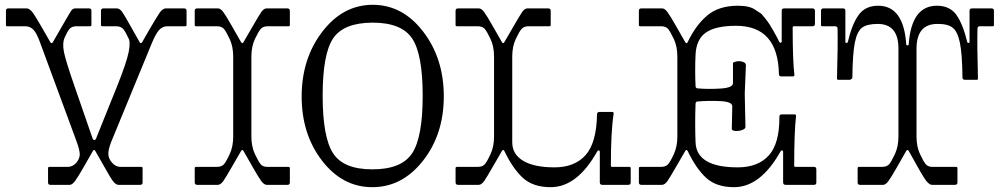

<svg xmlns="http://www.w3.org/2000/svg" viewBox="-20 -774 4187 804"><path d="M673.8 -738.8H751Q760.7 -738.8 761.2 -729V-668.9Q761.2 -664.1 755.9 -664.1H681.2Q660.2 -664.1 646 -647.9Q631.8 -631.8 616.2 -594.2L445.8 -180.2Q433.6 -149.4 433.6 -129.9Q433.6 -110.4 449.7 -92.3Q465.3 -74.7 484.9 -75.2H571.8Q576.7 -75.2 577.1 -69.8V-9.8Q577.1 0 566.9 0H476.1Q464.8 0 453.1 -15.6Q441.4 -31.2 416 -77.1Q390.1 -123 378.9 -142.1Q374 -149.9 369.1 -142.1Q358.4 -123 332 -77.1Q305.7 -31.2 293.9 -15.6Q282.2 0 272 0H190.9Q181.2 0 181.2 -9.8V-69.8Q181.2 -74.7 186 -75.2H263.2Q284.2 -75.2 298.8 -91.8Q313.5 -108.4 314 -127Q314 -146 299.8 -184.1L147 -598.1Q133.8 -634.8 120.1 -649.4Q106.4 -664.1 85 -664.1H9.8Q4.9 -664.1 4.9 -668.9V-729Q4.9 -738.8 15.1 -738.8H91.8Q105 -738.8 119.6 -717.8Q134.3 -696.8 190.9 -597.2Q195.8 -589.4 201.2 -597.2Q272.5 -721.7 279.3 -730.5Q286.1 -739.3 295.9 -738.8H353Q362.8 -738.8 362.8 -729V-668.9Q362.8 -664.1 357.9 -664.1H300.8Q280.8 -664.1 271 -652.8Q261.7 -641.6 251 -617.2Q240.2 -592.8 248 -555.2Q255.9 -517.1 291 -416L368.2 -192.9Q370.1 -188 375 -188Q379.9 -188 381.8 -192.9L471.2 -415Q510.3 -513.2 519 -557.1Q527.8 -601.1 516.1 -617.2Q504.9 -642.6 495.1 -653.3Q485.4 -664.1 464.8 -664.1H408.2Q403.3 -664.1 402.8 -668.9V-729Q402.8 -738.8 413.1 -738.8H470.2Q481.4 -738.3 491.2 -724.6Q501 -710.9 525.4 -667Q549.8 -623 564.9 -597.2Q569.8 -589.4 575.2 -597.2Q644.5 -719.2 655.3 -729Q666 -738.8 673.8 -738.8Z M1096.7 -738.8H1183.6Q1193.4 -738.8 1193.8 -729V-668.9Q1193.8 -664.1 1188.5 -664.1H1101.6Q1081.5 -664.1 1071.8 -652.8Q1062 -641.6 1047.4 -610.4Q1032.7 -579.1 1032.7 -537.1V-202.1Q1032.7 -160.2 1047.4 -128.9Q1062 -97.7 1071.8 -85.9Q1081.5 -74.7 1101.6 -75.2H1188.5Q1193.4 -75.2 1193.8 -69.8V-9.8Q1193.8 0 1183.6 0H1096.7Q1085.9 0 1074.2 -15.6Q1062.5 -31.2 1036.6 -77.1Q1010.7 -123 999.5 -142.1Q994.6 -149.9 989.7 -142.1Q978.5 -123 952.1 -77.1Q925.8 -31.2 915 -15.6Q903.3 0 892.6 0H805.7Q795.9 0 795.4 -9.8V-69.8Q795.4 -74.7 800.8 -75.2H887.7Q907.7 -75.2 917.5 -85.9Q927.2 -96.7 941.9 -128.9Q956.5 -160.2 956.5 -202.1V-537.1Q956.5 -579.1 941.9 -610.4Q927.2 -641.6 917.5 -653.3Q907.7 -664.1 887.7 -664.1H800.8Q795.9 -664.1 795.4 -668.9V-729Q795.4 -738.8 805.7 -738.8H892.6Q903.3 -739.3 915 -723.6Q926.8 -708 952.6 -662.1Q978.5 -616.2 989.7 -597.2Q994.6 -589.4 999.5 -597.2Q1010.7 -616.2 1037.1 -662.1Q1063.5 -708 1074.2 -723.6Q1085.4 -739.3 1096.7 -738.8Z M1540 -679.2Q1418.9 -678.7 1375 -613.3Q1331.1 -547.9 1331.1 -373.5Q1331.1 -199.2 1375 -131.8Q1418.9 -64.5 1540 -64.9Q1661.1 -64.9 1705.6 -131.8Q1750 -198.7 1750 -373Q1750 -547.4 1705.6 -613.3Q1661.1 -679.2 1540 -679.2ZM1752 -641.6Q1838.4 -529.3 1838.4 -370.6Q1838.4 -211.9 1751.5 -101.1Q1664.6 9.8 1539.1 9.8Q1414.1 9.8 1328.6 -101.1Q1243.2 -211.9 1243.2 -370.1Q1243.2 -528.3 1329.6 -641.1Q1416 -753.9 1541 -753.9Q1666 -753.9 1752 -641.6Z M2189 -738.8H2275.9Q2285.6 -738.8 2286.1 -729V-668.9Q2286.1 -664.1 2280.8 -664.1H2193.8Q2173.8 -664.1 2164.1 -652.8Q2154.3 -641.6 2139.6 -610.4Q2125 -579.1 2125 -537.1V-178.2Q2125 -127.9 2170.9 -100.6Q2216.8 -73.2 2301.8 -73.2Q2386.7 -73.2 2432.6 -125Q2478 -176.8 2480 -294.9Q2480 -304.7 2489.7 -305.2H2543.9Q2549.8 -305.2 2549.8 -298.8Q2537.6 -219.7 2538.1 -80.1Q2538.1 -75.2 2543 -75.2H2615.7Q2620.6 -75.2 2621.1 -69.8V-9.8Q2621.1 0 2610.8 0H2502Q2492.2 0 2491.7 -9.8V-139.2Q2491.7 -143.1 2487.8 -144Q2483.9 -145 2481 -140.1Q2397 9.8 2286.1 9.8Q2211.9 9.8 2169.4 -29.3Q2127 -68.4 2091.8 -142.1Q2086.9 -149.9 2082 -142.1Q2070.8 -123 2044.4 -77.1Q2018.1 -31.2 2007.3 -15.6Q1995.6 0 1984.9 0H1897.9Q1888.2 0 1887.7 -9.8V-69.8Q1887.7 -74.7 1893.1 -75.2H1980Q2000 -75.2 2009.8 -85.9Q2019.5 -96.7 2034.2 -128.9Q2048.8 -160.2 2048.8 -202.1V-537.1Q2048.8 -579.1 2034.2 -610.4Q2019.5 -641.6 2009.8 -653.3Q2000 -664.1 1980 -664.1H1893.1Q1888.2 -664.1 1887.7 -668.9V-729Q1887.7 -738.8 1897.9 -738.8H1984.9Q1995.6 -739.3 2007.3 -723.6Q2019 -708 2044.9 -662.1Q2070.8 -616.2 2082 -597.2Q2086.9 -589.4 2091.8 -597.2Q2103 -616.2 2129.4 -662.1Q2155.8 -708 2166.5 -723.6Q2177.7 -739.3 2189 -738.8Z M3241.7 -463.9Q3237.8 -666 3062 -666Q2976.6 -666 2936 -637.7Q2895.5 -609.4 2892.6 -544.9Q2889.6 -480.5 2892.6 -414.1Q2892.6 -404.3 2902.3 -403.8Q2947.8 -399.9 2998.5 -403.3Q3049.3 -406.7 3049.3 -425.8V-509.8Q3049.3 -513.7 3063 -516.6Q3076.7 -519.5 3090.3 -515.1Q3104 -511.2 3103.5 -500L3098.6 -381.8L3101.6 -242.2Q3101.6 -234.4 3087.4 -229.5Q3073.7 -224.6 3059.1 -225.6Q3044.4 -227.1 3044.4 -233.9L3046.4 -329.1Q3046.4 -348.1 2996.1 -350.6Q2945.8 -353 2902.3 -349.1Q2892.6 -349.1 2892.6 -338.9Q2889.6 -257.8 2892.6 -178.2Q2896.5 -73.2 3069.3 -73.2Q3154.3 -73.2 3199.7 -123.5Q3244.6 -173.8 3243.7 -285.2Q3243.7 -294.9 3253.4 -294.9H3307.6Q3313.5 -294.9 3313.5 -289.1Q3305.7 -220.2 3305.7 -80.1Q3305.7 -75.2 3310.5 -75.2H3388.7Q3398.4 -75.2 3398.4 -64.9V-9.8Q3398.4 0 3388.7 0H3269.5Q3259.8 0 3259.3 -9.8V-139.2Q3259.3 -143.1 3255.4 -144Q3251.5 -145 3248.5 -140.1Q3164.6 9.8 3053.7 9.8Q2979.5 9.8 2937 -29.3Q2894.5 -68.4 2859.4 -142.1Q2854.5 -149.9 2849.6 -142.1Q2838.4 -123 2812 -77.1Q2785.6 -31.2 2774.9 -15.6Q2763.2 0 2752.4 0H2665.5Q2655.8 0 2655.3 -9.8V-69.8Q2655.3 -74.7 2660.6 -75.2H2747.6Q2767.6 -75.2 2777.3 -85.9Q2787.1 -96.7 2801.8 -128.9Q2816.4 -160.2 2816.4 -202.1V-537.1Q2816.4 -579.1 2801.8 -610.4Q2787.1 -641.6 2777.3 -653.3Q2767.6 -664.1 2747.6 -664.1H2660.6Q2655.8 -664.1 2655.3 -668.9V-729Q2655.3 -738.8 2665.5 -738.8H2752.4Q2763.2 -739.3 2774.9 -723.6Q2786.6 -708 2812.5 -662.1Q2838.4 -616.2 2849.6 -597.2Q2854.5 -589.4 2859.4 -597.2Q2893.6 -668.9 2941.9 -709.5Q2990.2 -750 3070.3 -750Q3121.1 -750 3145 -731.4Q3156.7 -723.1 3163.1 -719.7Q3169.4 -716.3 3179.2 -703.1Q3189 -689.9 3192.9 -686Q3199.2 -678.7 3219.7 -643.1Q3239.7 -607.9 3242.7 -599.1Q3245.6 -594.2 3249.5 -595.2Q3253.4 -596.2 3253.4 -600.1V-729Q3253.4 -738.8 3263.7 -738.8H3382.3Q3392.1 -738.8 3392.6 -729V-673.8Q3392.6 -664.1 3382.3 -664.1H3304.7Q3299.8 -664.1 3299.3 -659.2Q3299.3 -519 3306.6 -460Q3306.6 -454.1 3300.3 -454.1H3251.5Q3241.7 -454.1 3241.7 -463.9Z M3903.3 -750Q3958 -750 3985.4 -710.9Q4012.7 -671.9 4030.3 -598.1Q4031.2 -594.2 4035.6 -594.2Q4040 -594.2 4040 -598.1V-729Q4040 -738.8 4050.3 -738.8H4132.3Q4142.1 -738.8 4142.1 -729V-668.9Q4142.1 -664.1 4137.2 -664.1H4083Q4073.2 -664.1 4073.2 -653.8Q4071.3 -585 4075.2 -444.8Q4075.2 -439.9 4070.3 -439.9H4020Q4010.3 -439.9 4010.3 -450.2Q4009.3 -549.3 3999.5 -595.2Q3990.2 -641.1 3969.7 -657.7Q3949.2 -674.3 3905.3 -673.8Q3818.4 -673.8 3817.9 -570.8V-202.1Q3817.9 -160.2 3832.5 -128.9Q3847.2 -97.7 3856.9 -85.9Q3866.7 -74.7 3887.2 -75.2H3983.9Q3988.8 -75.2 3989.3 -69.8V-9.8Q3989.3 0 3979 0H3882.3Q3871.1 0 3856.4 -19.5Q3841.8 -39.1 3785.2 -142.1Q3780.3 -149.9 3774.9 -142.1Q3763.7 -123 3737.8 -77.1Q3711.9 -31.2 3700.2 -15.6Q3688.5 0 3678.2 0H3581.1Q3571.3 0 3571.3 -9.8V-69.8Q3571.3 -74.7 3576.2 -75.2H3672.9Q3692.9 -75.2 3703.1 -85.9Q3712.9 -97.7 3727.5 -128.9Q3742.2 -160.2 3742.2 -202.1V-570.8Q3742.2 -673.8 3655.3 -673.8Q3611.3 -673.8 3589.8 -658.2Q3568.8 -642.1 3559.6 -595.2Q3550.3 -548.3 3549.3 -450.2Q3549.8 -446.3 3545.9 -443.4Q3542 -440.4 3539.1 -439.9H3490.2Q3485.4 -439.9 3484.9 -444.8Q3488.8 -584 3487.3 -653.8Q3487.3 -663.6 3477.1 -664.1H3422.9Q3418 -664.1 3418 -668.9V-729Q3418 -738.8 3428.2 -738.8H3510.3Q3520 -738.8 3520 -729V-598.1Q3520 -594.2 3524.4 -594.2Q3528.8 -594.2 3530.3 -598.1Q3547.4 -671.9 3575.2 -710.9Q3603 -750 3657.2 -750Q3764.2 -750 3774.9 -587.9Q3775.4 -584 3780.3 -584Q3785.2 -584 3785.2 -587.9Q3796.4 -750 3903.3 -750Z"/></svg>

Font: BrevierViennese-Regular
Style: Regular
Weight: 400
Designer: Johannes Lang & Ellmer Stefan
Foundry: Johannes Lang & Ellmer Stefan
Version: Version 1.001;PS 001.001;hotconv 1.0.70;makeotf.lib2.5.58329